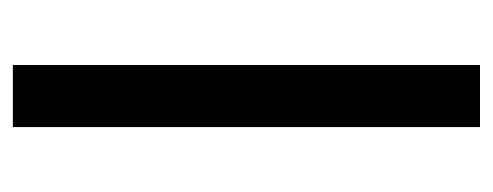

<svg xmlns="http://www.w3.org/2000/svg" viewBox="-252 -508 760 296"><g transform="rotate(-90 128.0 -360.0)"><path d="M175.8 -720.2V0H80.1V-720.2Z"/></g></svg>

Font: Aldrich
Style: Regular
Weight: 400
Designer: Matthew Desmond
Foundry: Matthew Desmond
Version: Version 1.001 2011